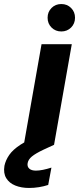

<svg xmlns="http://www.w3.org/2000/svg" viewBox="-98 -718 397 952"><path d="M20 0 108 -499H258L170 0ZM206 -562Q177 -562 157.5 -581.5Q138 -601 138 -630Q138 -659 157.5 -678.5Q177 -698 206 -698Q235 -698 254.5 -678.5Q274 -659 274 -630Q274 -601 254.5 -581.5Q235 -562 206 -562ZM46 214Q8 214 -22 202Q-52 190 -67 165.5Q-82 141 -76 104Q-70 76 -52 50Q-34 24 3.5 -0.5Q41 -25 103 -50L150 -69L170 0L118 24Q78 43 60 58Q42 73 39 91Q36 108 47 118Q58 128 80 128Q96 128 115.5 124Q135 120 157 113L141 199Q120 206 95.5 210Q71 214 46 214Z"/></svg>

Font: DM Sans 20pt Black
Style: Italic
Weight: 900
Italic angle: -10°
Version: Version 4.004;gftools[0.9.30]